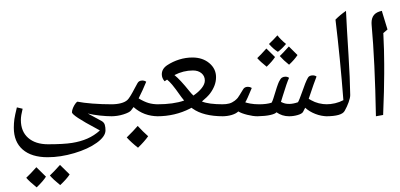

<svg xmlns="http://www.w3.org/2000/svg" viewBox="-20 -740 2546 1222"><path d="M651.4 89.8Q651.4 128.4 596.2 168.5Q541 208.5 453.1 234.6Q365.2 260.7 283.2 260.7Q180.7 260.7 124.3 211.7Q67.9 162.6 67.9 72.8Q67.9 43.9 71.5 18.3Q75.2 -7.3 87.4 -56.6L124 -47.9Q112.8 -3.9 112.8 23.4Q112.8 96.7 159.2 137.5Q205.6 178.2 285.6 178.2Q383.8 178.2 438 169.7Q492.2 161.1 535.9 142.1Q579.6 123 615.7 90.3L595.7 79.1Q438 -4.4 438 -25.4Q438 -37.6 444.8 -53.7Q451.7 -69.8 460.4 -81.3Q469.2 -92.8 473.6 -92.8Q509.3 -85.4 568.8 -80.8Q628.4 -76.2 692.9 -76.2Q704.1 -76.2 704.1 -64.9V-9.8Q704.1 0 692.9 0Q658.7 0 615.2 -4.6Q571.8 -9.3 538.6 -17.6L627.9 30.8Q643.1 40 647.2 55.2Q651.4 70.3 651.4 89.8ZM335.4 -156.2ZM47.9 252.4ZM283.2 309.6ZM272.5 384.3Q254.4 413.1 213.4 452.6Q168.5 416.5 147 391.6Q173.3 367.2 211.4 324.2Q220.2 333.5 272.5 384.3ZM423.3 370.1Q405.3 398.4 363.3 438Q319.8 403.3 297.4 377Q319.8 356.4 361.8 309.6Q370.6 319.3 423.3 370.1ZM285.6 387.2ZM283.7 309.6ZM286.6 462.4Z M687 0Q678.7 0 678.7 -8.3V-67.9Q678.7 -76.2 687 -76.2Q723.6 -76.2 750 -83.3Q776.4 -90.3 791 -103.8Q805.7 -117.2 837.9 -179.2L855.5 -211.4Q864.3 -227.5 886.2 -227.5Q899.9 -227.5 910.6 -219.7Q889.2 -167 862.3 -113.8Q897 -92.8 925 -84.5Q953.1 -76.2 987.8 -76.2Q996.1 -76.2 996.1 -67.9V-8.3Q996.1 0 987.8 0Q895 0 830.1 -58.6L813.5 -36.6Q803.2 -23.9 765.6 -12Q728 0 687 0ZM835 -276.4ZM856.4 29.3ZM856.4 51.8ZM922.9 127Q899.4 160.6 858.4 200.2Q815.4 166.5 786.6 134.8Q831.5 90.8 856.4 61.5Q891.1 99.1 922.9 127ZM856 134.8ZM856.4 51.8ZM858.4 210ZM856.4 37.1Z M1400.4 0Q1274.4 0 1206.1 -48.8L1198.7 -54.2L1189 -48.8Q1093.3 0 980.5 0Q971.2 0 971.2 -9.3V-66.9Q971.2 -76.2 980.5 -76.2Q1084.5 -76.2 1151.9 -100.1L1133.8 -123Q1094.2 -179.2 1076.2 -200.4Q1058.1 -221.7 1043.5 -233.4L1027.8 -222.7Q1009.8 -242.2 1009.8 -267.1Q1009.8 -302.2 1044.4 -325.2Q1079.1 -348.1 1120.6 -361.1Q1162.1 -374 1205.1 -374Q1269.5 -374 1312.3 -338.1Q1355 -302.2 1355 -249Q1355 -220.2 1344.5 -193.8Q1334 -167.5 1316.7 -144.8Q1299.3 -122.1 1265.1 -94.2Q1307.1 -76.2 1400.4 -76.2Q1410.2 -76.2 1410.2 -66.9V-9.3Q1410.2 0 1400.4 0ZM1283.7 -227.5Q1283.7 -255.9 1262.7 -273.7Q1241.7 -291.5 1208 -291.5Q1147 -291.5 1090.3 -262.2Q1126.5 -233.4 1186 -159.2Q1197.3 -145 1210.9 -131.8Q1244.1 -154.3 1263.9 -179.4Q1283.7 -204.6 1283.7 -227.5ZM1190.9 -422.9ZM1200.2 29.3ZM1200.2 51.8Z M2064.5 0Q2025.4 0 1987.1 -14.9Q1948.7 -29.8 1922.4 -54.2L1908.2 -26.9Q1900.4 -15.1 1873.8 -7.6Q1847.2 0 1819.8 0Q1775.4 0 1739.7 -25.4Q1731.4 -15.1 1700.2 -8.1Q1668.9 -1 1619.1 0Q1590.3 0 1553.5 -9.3Q1516.6 -18.6 1496.6 -30.8Q1482.4 -16.6 1454.6 -8.3Q1426.8 0 1393.1 0Q1384.8 0 1384.8 -8.3V-67.9Q1384.8 -76.2 1393.1 -76.2Q1420.9 -76.2 1439.2 -81.3Q1457.5 -86.4 1474.1 -99.1Q1486.8 -109.4 1492.9 -116.9Q1499 -124.5 1527.3 -171.4Q1536.1 -187.5 1558.1 -187.5Q1571.3 -187.5 1582.5 -180.2Q1551.3 -104 1541 -88.9Q1548.3 -85.4 1573.2 -80.8Q1598.1 -76.2 1629.9 -76.2Q1676.8 -76.2 1708.5 -86.4Q1714.4 -95.7 1720.2 -114.7Q1745.6 -199.7 1755.6 -220.2Q1765.6 -240.7 1775.1 -246.3Q1784.7 -252 1796.4 -252Q1809.6 -252 1819.8 -244.6Q1806.2 -215.8 1779.3 -127.9L1768.1 -91.3Q1783.2 -84 1794.4 -81.3Q1805.7 -78.6 1821.3 -78.6Q1845.7 -78.6 1876.5 -89.4Q1884.3 -101.6 1905.3 -161.1Q1913.6 -186 1922.4 -208Q1931.2 -230 1939.7 -245.1Q1948.2 -260.3 1970.7 -260.3Q1984.9 -260.3 1994.6 -252.9Q1981 -219.7 1944.8 -111.3L1960.4 -102.1Q2005.9 -76.2 2064.5 -76.2Q2072.8 -76.2 2072.8 -67.9V-8.3Q2072.8 0 2064.5 0ZM1743.2 -330.1ZM1725.6 29.3ZM1725.6 51.8ZM1800.3 -460Q1771.5 -426.3 1748.5 -410.2Q1720.7 -427.2 1691.9 -460Q1722.2 -488.8 1745.6 -515.1Q1764.2 -490.2 1800.3 -460ZM1730.5 -377Q1712.9 -349.6 1677.2 -315.4Q1638.2 -346.2 1617.2 -370.1Q1641.1 -392.6 1675.3 -431.2Q1686 -419.9 1730.5 -377ZM1873.5 -389.6Q1854.5 -360.4 1819.8 -328.1Q1785.2 -355.5 1760.7 -383.3Q1778.8 -399.9 1818.4 -444.3ZM1746.1 -328.1ZM1745.6 -539.6Z M2054.7 0Q2045.9 0 2045.9 -8.3V-67.9Q2045.9 -76.2 2054.7 -76.2Q2115.2 -76.2 2165.5 -102.5Q2145 -368.2 2115.2 -615.2Q2144 -644.5 2182.1 -670.9Q2187 -563.5 2198.2 -388.2Q2207.5 -241.7 2209 -134.8Q2209 -117.7 2199 -89.6Q2189 -61.5 2173.8 -34.7Q2155.8 0 2054.7 0ZM2134.8 -719.7ZM2175.8 29.3ZM2175.8 51.8Z M2425.3 -333V-270.5Q2425.3 -173.8 2418.5 -8.3L2372.6 0Q2366.2 -350.6 2345.2 -582L2344.7 -594.7Q2344.7 -626.5 2360.6 -645.3Q2376.5 -664.1 2410.6 -670.9Q2412.1 -664.6 2413.6 -659.2Q2415 -653.8 2446.3 -552.2L2419.4 -529.3L2419.9 -524.4Q2425.3 -417 2425.3 -333ZM2390.1 -719.7ZM2399.4 51.8Z"/></svg>

Font: Noto Naskh Arabic
Style: Regular
Weight: 400
Designer: Monotype Design team
Foundry: Monotype Imaging Inc.
Version: Version 1.01